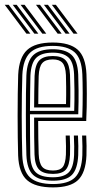

<svg xmlns="http://www.w3.org/2000/svg" viewBox="-33 -788 425 815"><path d="M192 7.5Q117.2 7.5 82.1 -23.1Q47 -53.8 44 -127.8Q43 -160.2 42.4 -204.4Q41.8 -248.5 41.8 -296.8Q41.8 -345 42.4 -390.4Q43 -435.8 44.2 -470.5Q47.8 -544 82.1 -575.8Q116.5 -607.5 191 -607.5Q262.8 -607.5 296.8 -577.1Q330.8 -546.8 334 -473.2Q335.2 -443.2 335.5 -389.4Q335.8 -335.5 333 -274.5H129Q129.2 -195.8 131.2 -134Q132.8 -96 146 -80.1Q159.2 -64.2 192 -64.2Q221.2 -64.2 233.1 -78.8Q245 -93.2 246.8 -132Q248 -162.8 245.8 -212.8H263.2Q265.5 -162.5 264.2 -131.2Q262.2 -85.5 246.1 -67.6Q230 -49.8 192 -49.8Q150.5 -49.8 132.8 -68.4Q115 -87 113.5 -132.2Q112.5 -161.2 112.1 -205.5Q111.8 -249.8 111.8 -288.8H316.2Q318.2 -343.8 318 -393.6Q317.8 -443.5 316.5 -472.8Q313.5 -540.2 283 -566.8Q252.5 -593.2 191 -593.2Q124.2 -593.2 94.5 -564.1Q64.8 -535 61.8 -469.5Q60.5 -434 59.9 -388.9Q59.2 -343.8 59.2 -296.1Q59.2 -248.5 59.9 -205Q60.5 -161.5 61.5 -129.2Q64.2 -62.5 94.6 -34.6Q125 -6.8 192 -6.8Q256.8 -6.8 285.1 -34.5Q313.5 -62.2 316.5 -128.8Q317.2 -145.2 316.9 -167.6Q316.5 -190 315.5 -212.8H333Q334 -192.2 334.4 -169.4Q334.8 -146.5 334 -128Q330.8 -54.5 298.1 -23.5Q265.5 7.5 192 7.5ZM192 -21Q133.8 -21 107.6 -45.5Q81.5 -70 79 -130Q77.8 -163.8 77.2 -208.5Q76.8 -253.2 76.8 -301Q76.8 -348.8 77.2 -392.5Q77.8 -436.2 79 -468.2Q81.8 -529 108.2 -554Q134.8 -579 191 -579Q244 -579 270.1 -555.6Q296.2 -532.2 299 -472.2Q300 -448.2 300.5 -403.1Q301 -358 299.2 -303H94.2Q94.2 -253 94.5 -214.1Q94.8 -175.2 95.5 -131.2Q96.2 -79.5 117.9 -57.5Q139.5 -35.5 192 -35.5Q237.5 -35.5 258.2 -55.8Q279 -76 281.5 -129.8Q283 -163 280.5 -212.8H298Q299.2 -190 299.5 -168.4Q299.8 -146.8 299 -129.2Q296.2 -69.8 272.1 -45.4Q248 -21 192 -21ZM94.2 -317.5H282Q283.5 -365.5 283 -407.4Q282.5 -449.2 281.5 -471.8Q279.2 -524.8 257.1 -544.6Q235 -564.5 191 -564.5Q143.5 -564.5 121.1 -542.9Q98.8 -521.2 96.2 -467.2Q95.5 -443.8 95 -402.1Q94.5 -360.5 94.2 -317.5ZM111.8 -331.8Q112 -361.8 112.4 -397.6Q112.8 -433.5 113.8 -466.2Q115.8 -512.5 133.6 -531.4Q151.5 -550.2 191 -550.2Q229 -550.2 245.6 -532.1Q262.2 -514 264.2 -470.2Q265 -452.8 265.5 -415.4Q266 -378 264.8 -331.8ZM129.5 -346.2H247.2Q248.2 -386 247.8 -420.4Q247.2 -454.8 246.8 -469.8Q245 -506.8 232.2 -521.2Q219.5 -535.8 191 -535.8Q160 -535.8 146.4 -520.1Q132.8 -504.5 131.2 -465.5Q130.5 -439.5 130 -410.2Q129.5 -381 129.5 -346.2ZM146.8 -645 54.5 -767.5H71.5L163.5 -645ZM79.2 -645 -12.8 -767.5H4L96 -645ZM113 -645 21 -767.5H37.8L129.8 -645ZM279.2 -645 187.2 -767.5H204.2L296.2 -645ZM211.8 -645 119.8 -767.5H136.8L228.8 -645ZM245.5 -645 153.5 -767.5H170.5L262.5 -645Z"/></svg>

Font: Big Shoulders Inline Display SemiBold
Style: Regular
Weight: 600
Designer: Patric King
Foundry: XO Type Co
Version: Version 1.000